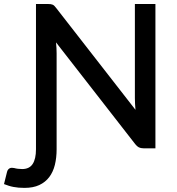

<svg xmlns="http://www.w3.org/2000/svg" viewBox="-94 -740 881 958"><path d="M85.5 -720V5C85.5 37 80 61.4 69 78.2C58 95.1 40.5 103.5 16.5 103.5C9.8 103.5 3 103.1 -4 102.2C-11 101.4 -17.3 100.2 -23 98.5C-26.7 97.8 -30.3 97.4 -34 97.3C-37.7 97.1 -41.1 97.7 -44.2 99C-47.4 100.3 -50.3 102.5 -53 105.5C-55.7 108.5 -57.7 112.7 -59 118L-74 178.5C-66 181.5 -58.2 184.3 -50.5 186.8C-42.8 189.3 -34.9 191.3 -26.7 192.8C-18.6 194.3 -10.1 195.4 -1.2 196.3C7.6 197.1 17.3 197.5 28 197.5C57 197.5 81.7 192.8 102 183.3C122.3 173.8 138.9 160.5 151.8 143.5C164.6 126.5 173.9 106.2 179.8 82.5C185.6 58.8 188.5 33 188.5 5V-473.5C188.5 -481.5 188.3 -490.2 187.8 -499.7C187.3 -509.2 186.5 -518.8 185.5 -528.5L581 -20.5C586.7 -13.2 592.7 -7.9 599 -4.7C605.3 -1.6 613 0 622 0H681.5V-720H579V-250.5C579 -241.8 579.3 -232.5 579.8 -222.5C580.3 -212.5 581 -202.3 582 -192L186 -700.5C183 -704.5 180.2 -707.8 177.5 -710.5C174.8 -713.2 172 -715.2 169 -716.5C166 -717.8 162.8 -718.7 159.3 -719.2C155.8 -719.7 151.5 -720 146.5 -720Z"/></svg>

Font: Lato Semibold
Style: Regular
Weight: 600
Designer: Lukasz Dziedzic
Foundry: tyPoland Lukasz Dziedzic
Version: Version 2.006; 2014-01-15